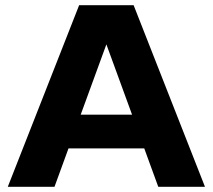

<svg xmlns="http://www.w3.org/2000/svg" viewBox="-20 -720 820 740"><path d="M770 0H590L536 -148H244L190 0H10L285 -700H495ZM489 -278 390 -549 291 -278Z"/></svg>

Font: Goli Bold
Style: Regular
Weight: 700
Designer: jaikishan Patel
Foundry: MagicType
Version: Version 1.000